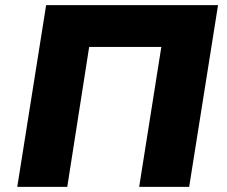

<svg xmlns="http://www.w3.org/2000/svg" viewBox="-20 -725 882 745"><path d="M47 0 159 -705H826L714 0H520L606 -543H326L241 0Z"/></svg>

Font: Nunito Sans 6pt Black
Style: Italic
Weight: 900
Italic angle: -9°
Version: Version 3.101;gftools[0.9.27]